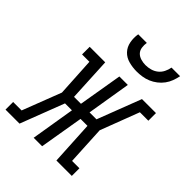

<svg xmlns="http://www.w3.org/2000/svg" viewBox="-252 -865 979 979"><g transform="rotate(45 237.5 -375.0)"><path d="M-40 0V-55H21L102 -265L90 -475H37V-530H149L161 -293H211L251 -530H312L273 -293H323L414 -530H515V-475H454L374 -265L385 -55H438V0H327L314 -237H264L224 0H163L202 -237H152L61 0ZM295 -610Q266 -610 238 -617.5Q210 -625 191.5 -644.5Q173 -664 167.5 -692.5Q162 -721 167 -750H229Q226 -733 228.5 -715.5Q231 -698 242 -686.5Q253 -675 270 -670Q287 -665 304 -665Q322 -665 340 -670Q358 -675 372.5 -686.5Q387 -698 395.5 -715Q404 -732 407 -750H469Q465 -730 458 -711Q451 -692 438.5 -675Q426 -658 409 -645Q392 -632 373 -624Q354 -616 334 -613Q314 -610 295 -610Z"/></g></svg>

Font: Iosevka Curly Slab LtObl
Style: Regular
Weight: 300
Italic angle: -9°
Monospace: yes
Designer: Belleve Invis
Foundry: Belleve Invis
Version: Version 11.0.0; ttfautohint (v1.8.3)